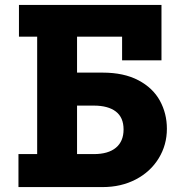

<svg xmlns="http://www.w3.org/2000/svg" viewBox="-20 -760 717 780"><path d="M658 -237Q658 -171 624.5 -116.5Q591 -62 531.5 -31Q472 0 397 0H55V-134H131V-611H57V-740H636V-515H476V-611H293V-465H397Q483 -465 542 -434Q601 -403 629.5 -351Q658 -299 658 -237ZM482 -234Q482 -283 450.5 -307Q419 -331 361 -331H293V-134H361Q420 -134 451 -160Q482 -186 482 -234Z"/></svg>

Font: Arvo
Style: Bold
Weight: 700
Designer: Anton Koovit (Cyrillic Expansion: Cyreal)
Foundry: Anton Koovit, Yassin Baggar
Version: Version 3.000